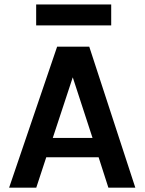

<svg xmlns="http://www.w3.org/2000/svg" viewBox="-20 -864 666 884"><path d="M22 0 243 -649H391L603 0H479L434 -140H193L147 0ZM223 -229H406L315 -508ZM146.5 -843.5H492V-747H146.5Z"/></svg>

Font: Karla
Style: Bold
Weight: 700
Designer: Jonathan Pinhorn
Version: Version 2.004; ttfautohint (v1.8.4.7-5d5b);gftools[0.9.33]